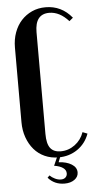

<svg xmlns="http://www.w3.org/2000/svg" viewBox="-58 -744 462 916"><g transform="rotate(-5 173.0 -286.0)"><path d="M34 -530Q34 -569 46 -602Q58 -635 79.5 -658.5Q101 -682 130.5 -695.5Q160 -709 196 -709Q272 -709 322 -648L304 -633Q261 -681 211 -681Q143 -681 143 -594V-107Q143 -60 159 -39Q175 -18 209 -18Q246 -18 276.5 -40.5Q307 -63 320 -100L343 -91Q326 -44 286.5 -17Q247 10 196 10Q160 10 130 -3.5Q100 -17 79 -41.5Q58 -66 46 -99.5Q34 -133 34 -173ZM145 92Q155 102 169.5 109Q184 116 198 116Q212 116 220 108.5Q228 101 228 89Q228 73 213 62.5Q198 52 171 48L192 0H207L194 33Q232 35 256 50Q280 65 280 89Q280 110 261.5 123.5Q243 137 214 137Q165 137 135 102Z"/></g></svg>

Font: Moniqa Extra Bold Narrow Heading
Style: Regular
Weight: 800
Width: 4
Designer: Rajesh Rajput
Foundry: Rajesh Rajput
Version: Version 1.000;December 15, 2022;FontCreator 14.0.0.2794 32-b